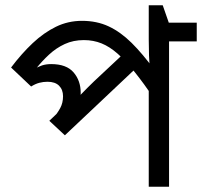

<svg xmlns="http://www.w3.org/2000/svg" viewBox="-20 -708 766 728"><path d="M726 -622V-551H621V0H544V-396L566 -332Q525 -392 491 -434.5Q457 -477 426.5 -504Q396 -531 365 -543.5Q334 -556 298 -556Q258 -556 225.5 -541Q193 -526 166 -501Q139 -476 116 -447L108 -445Q124 -455 139.5 -460Q155 -465 174 -465Q232 -465 259 -433.5Q286 -402 286 -356Q286 -345 285 -335Q284 -325 282 -320L265 -326Q277 -339 288 -351Q299 -363 311.5 -375Q324 -387 337 -400L461 -516L510 -463L226 -195L167 -250L249 -328L213 -285L183 -262Q198 -279 208.5 -298.5Q219 -318 219 -343Q219 -368 204 -383Q189 -398 160 -398Q144 -398 129 -394Q114 -390 98 -380L22 -452Q62 -505 104 -544.5Q146 -584 192 -606.5Q238 -629 291 -629Q347 -629 392 -608Q437 -587 479 -545.5Q521 -504 567 -441L549 -446Q546 -470 545 -498Q544 -526 544 -558V-688H597L620 -622Z"/></svg>

Font: lbangla25
Style: Book
Weight: 400
Designer: Jelle Bosma - Monotype Design Team
Foundry: Monotype Imaging Inc.
Version: Version 2.003